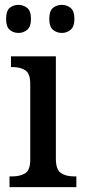

<svg xmlns="http://www.w3.org/2000/svg" viewBox="-20 -767 347 787"><path d="M19 0V-44H31Q62 -44 83 -56.5Q104 -69 104 -113V-423Q104 -466 83.5 -479Q63 -492 33 -492H25V-536H209V-117Q209 -71 230 -57.5Q251 -44 282 -44H293V0ZM234 -632Q212 -632 197 -645Q182 -658 182 -689Q182 -722 197 -734.5Q212 -747 234 -747Q254 -747 269.5 -734.5Q285 -722 285 -689Q285 -658 269.5 -645Q254 -632 234 -632ZM56 -632Q34 -632 19.5 -645Q5 -658 5 -689Q5 -722 19.5 -734.5Q34 -747 56 -747Q76 -747 91.5 -734.5Q107 -722 107 -689Q107 -658 91.5 -645Q76 -632 56 -632Z"/></svg>

Font: Noto Serif Sinhala SemiCondensed Medium
Style: Regular
Weight: 500
Width: 4
Designer: Jelle Bosma - Monotype Design Team
Foundry: Monotype Imaging Inc.
Version: Version 2.007; ttfautohint (v1.8.4.7-5d5b)